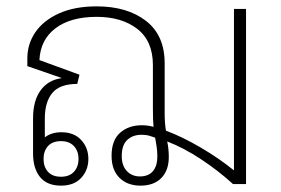

<svg xmlns="http://www.w3.org/2000/svg" viewBox="-20 -579 883 604"><path d="M172 5Q128 5 106 -22Q84 -49 84 -96V-207Q84 -262 107.5 -294.5Q131 -327 173 -333V-334L66 -371V-395Q66 -441 91.5 -478Q117 -515 166 -537Q215 -559 284 -559Q380 -559 439 -513.5Q498 -468 498 -380V-222Q498 -192 502 -168Q555 -148 612 -114.5Q669 -81 716 -43V-551H754V0H713Q667 -42 612.5 -78Q558 -114 506 -134Q511 -111 511 -85Q511 -43 487.5 -19Q464 5 422 5Q381 5 356 -19.5Q331 -44 331 -89Q331 -138 358 -161.5Q385 -185 426 -185Q445 -185 463 -180Q461 -199 461 -238V-374Q461 -450 412 -488Q363 -526 284 -526Q202 -526 154.5 -490Q107 -454 104 -390L230 -344L223 -315Q168 -315 144.5 -286.5Q121 -258 121 -206V-147Q142 -163 173 -163Q213 -163 235.5 -138.5Q258 -114 258 -79Q258 -44 235.5 -19.5Q213 5 172 5ZM420 -24Q447 -24 461 -40.5Q475 -57 475 -87Q475 -103 472.5 -119.5Q470 -136 468 -146Q457 -150 448 -152.5Q439 -155 425 -155Q398 -155 380.5 -139Q363 -123 363 -88Q363 -58 379 -41Q395 -24 420 -24ZM172 -23Q198 -23 212.5 -38.5Q227 -54 227 -79Q227 -104 212.5 -119.5Q198 -135 172 -135Q145 -135 131 -119.5Q117 -104 117 -79Q117 -54 131 -38.5Q145 -23 172 -23Z"/></svg>

Font: Noto Sans Thai Looped ExtLight
Style: Regular
Weight: 200
Designer: Sasikarn Vongin, Ben Mitchell
Foundry: The Fontpad Ltd
Version: Version 1.00